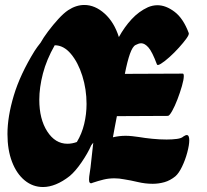

<svg xmlns="http://www.w3.org/2000/svg" viewBox="-20 -735 831 772"><path d="M611 -476Q592 -527 577 -544Q562 -561 548 -561Q542 -561 536.5 -559Q531 -557 525 -554Q513 -548 502.5 -518.5Q492 -489 482 -438L715 -439Q719 -439 719 -429Q719 -415 711.5 -389Q704 -363 693.5 -335.5Q683 -308 672 -288.5Q661 -269 655 -269L450 -268Q446 -248 442 -226.5Q438 -205 434 -183Q447 -186 459.5 -187.5Q472 -189 485 -189Q498 -189 511.5 -187.5Q525 -186 539 -184Q562 -180 592 -177Q622 -174 650 -174Q673 -174 691.5 -176.5Q710 -179 717 -186Q726 -192 731 -192Q741 -192 741 -171Q741 -152 733 -122Q725 -92 712 -65Q699 -38 685 -26Q664 -9 641 -2.5Q618 4 594 4Q564 4 534.5 -3Q505 -10 479 -14Q459 -18 440 -18Q417 -18 396.5 -13Q376 -8 352 0Q352 0 350 1Q348 2 346 2Q343 2 340.5 -1Q338 -4 338 -14Q338 -23 341 -41Q344 -58 347 -89Q350 -120 355 -161L354 -160Q350 -155 347 -151Q333 -119 308 -82.5Q283 -46 260 -27Q232 -5 205 6Q178 17 153 17Q112 17 79.5 -9.5Q47 -36 28.5 -84Q10 -132 10 -196Q10 -266 35.5 -351Q61 -436 119 -530Q130 -547 143 -563Q154 -583 173.5 -609Q193 -635 214.5 -658.5Q236 -682 254 -694Q286 -715 319 -715Q362 -715 400.5 -680.5Q439 -646 458 -586Q480 -626 509 -657.5Q538 -689 575 -706Q594 -714 613 -714Q647 -714 682 -687.5Q717 -661 739 -602Q741 -596 729.5 -580Q718 -564 699.5 -543.5Q681 -523 661.5 -505.5Q642 -488 627.5 -479Q613 -470 611 -476ZM138 -334Q138 -256 170 -206.5Q202 -157 251 -157Q270 -157 289 -164Q309 -197 318.5 -236.5Q328 -276 328 -317Q328 -376 311 -430Q294 -484 265 -518.5Q236 -553 200 -553Q167 -495 152.5 -439Q138 -383 138 -334Z"/></svg>

Font: Ga Maamli
Style: Regular
Weight: 400
Designer: Afotey Clement Nii Odai, Ama Asantewa Diaka, David Abbey-Thompson
Foundry: Sorkin Type Co.
Version: Version 1.000; ttfautohint (v1.8.4.7-5d5b)